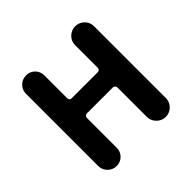

<svg xmlns="http://www.w3.org/2000/svg" viewBox="-139 -649 778 778"><g transform="rotate(-45 250.0 -260.0)"><path d="M55.7 -52.7V-466.8Q55.7 -489.3 71.3 -504.4Q86.9 -519.5 108.9 -519.5Q130.9 -519.5 146 -504.4Q161.1 -489.3 161.1 -466.8V-335Q161.1 -330.1 164.6 -326.7Q168 -323.2 172.9 -323.2H324.2Q328.1 -323.2 332 -326.7Q335.9 -330.1 335.9 -335V-465.8Q335.9 -488.3 352.1 -503.9Q368.2 -519.5 390.1 -519.5Q412.1 -519.5 428.2 -503.9Q444.3 -488.3 444.3 -465.8V-53.7Q444.3 -31.2 428.2 -15.6Q412.1 0 390.1 0Q368.2 0 352.1 -16.1Q335.9 -32.2 335.9 -53.7V-223.6Q335.9 -227.5 332 -231.9Q328.1 -236.3 324.2 -236.3H172.9Q168 -236.3 164.6 -231.9Q161.1 -227.5 161.1 -223.6V-52.7Q161.1 -30.3 146 -15.1Q130.9 0 108.9 0Q86.9 0 71.3 -15.6Q55.7 -31.2 55.7 -52.7Z"/></g></svg>

Font: Rounded-X Mgen+ 1m medium
Style: Regular
Weight: 500
Designer: [Source Han Sans]
Ryoko NISHIZUKA  (kana & ideographs); Paul D. Hunt (Latin, Greek & Cyrillic); Wenlong ZHANG  (bopomofo
Version: Version 1.059.20150602